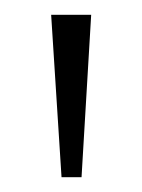

<svg xmlns="http://www.w3.org/2000/svg" viewBox="-20 -734 192 259"><path d="M63 -495H90L103 -714H49Z"/></svg>

Font: Noto Serif Lao ExtraLight
Style: Regular
Weight: 200
Designer: Monotype Design Team
Foundry: Monotype Imaging Inc.
Version: Version 2.003